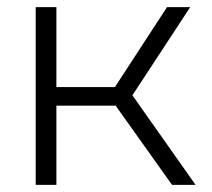

<svg xmlns="http://www.w3.org/2000/svg" viewBox="-20 -518 593 538"><path d="M80 -498H138V-274H302L448 -498H513L351 -251L528 0H462L304 -222H138V0H80Z"/></svg>

Font: Chakra Petch Light
Style: Regular
Weight: 300
Designer: Katatrad Aksorn Co.,Ltd.
Foundry: Cadson Demak Co.,Ltd.
Version: Version 1.000; ttfautohint (v1.6)